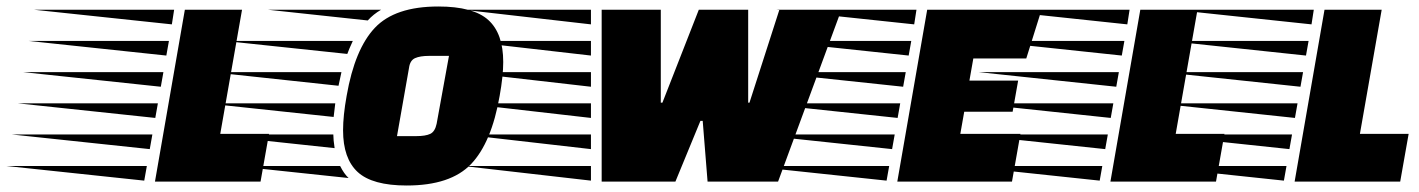

<svg xmlns="http://www.w3.org/2000/svg" viewBox="-273 -559 4368 591"><path d="M529 0H204L296 -529H472L405 -147H555ZM171 -3 -253 -48H179ZM205 -196 -219 -241H213ZM222 -292 -202 -337H230ZM239 -388 -185 -433H247ZM256 -484 -168 -529H263ZM188 -100 -236 -145H196Z M1076 -539Q1184 -539 1230 -497.5Q1276 -456 1276 -368Q1276 -325 1265 -264Q1240 -120 1177 -54Q1114 12 979 12Q873 12 828 -29.5Q783 -71 783 -158Q783 -203 794 -264Q819 -408 881 -473.5Q943 -539 1076 -539ZM1008 -140Q1037 -140 1051.5 -147Q1066 -154 1071 -178L1109 -387H1048Q1020 -387 1004.5 -380Q989 -373 986 -350L949 -140ZM759 -241Q755 -210 754 -199L360 -241ZM778 -337 769 -295 378 -337ZM753 -145Q753 -129 757 -103L364 -145ZM813 -433Q801 -407 796 -393L418 -433ZM774 -48Q786 -24 800 -11L451 -48ZM900 -529Q876 -515 859 -496L552 -529Z M1579 0V-529H1761V-243H1766L1878 -529H2030V-243H2034L2126 -529H2317L2122 0H1905L1890 -187H1883L1806 0ZM1546 -529V-484L1153 -529ZM1546 -433V-388L1153 -433ZM1546 -337V-292L1153 -337ZM1546 -241V-196L1153 -241ZM1546 -145V-100L1153 -145ZM1546 -48V-3L1153 -48Z M2844 -215H2695L2683 -147H2868L2842 0H2489L2581 -529H2933L2886 -379H2723L2711 -311H2861ZM2456 -3 2032 -48H2464ZM2490 -196 2066 -241H2498ZM2507 -292 2083 -337H2515ZM2524 -388 2100 -433H2532ZM2541 -484 2117 -529H2548ZM2473 -100 2049 -145H2481Z M3470 0H3145L3237 -529H3413L3346 -147H3496ZM3112 -3 2688 -48H3120ZM3146 -196 2722 -241H3154ZM3163 -292 2739 -337H3171ZM3180 -388 2756 -433H3188ZM3197 -484 2773 -529H3204ZM3129 -100 2705 -145H3137Z M4037 0H3712L3804 -529H3980L3913 -147H4063ZM3679 -3 3255 -48H3687ZM3713 -196 3289 -241H3721ZM3730 -292 3306 -337H3738ZM3747 -388 3323 -433H3755ZM3764 -484 3340 -529H3771ZM3696 -100 3272 -145H3704Z"/></svg>

Font: Faster One
Style: Regular
Weight: 400
Designer: Eduardo Rodriguez Tunni
Foundry: Eduardo Rodriguez Tunni
Version: Version 1.002